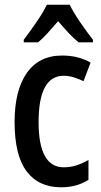

<svg xmlns="http://www.w3.org/2000/svg" viewBox="-20 -786 428 816"><path d="M240 10Q144 10 93 -58Q42 -126 42 -267Q42 -402 94 -476Q146 -550 244 -550Q280 -550 310.5 -542Q341 -534 365 -520L335 -441Q314 -451 293 -457.5Q272 -464 251 -464Q144 -464 144 -267Q144 -75 251 -75Q280 -75 305.5 -83.5Q331 -92 356 -106V-22Q307 10 240 10ZM276 -766Q293 -732 321.5 -690.5Q350 -649 375 -617V-606H314Q293 -623 271.5 -646Q250 -669 227 -696Q204 -669 182.5 -645.5Q161 -622 142 -606H81V-617Q106 -650 135 -692Q164 -734 179 -766Z"/></svg>

Font: Avrile Sans Condensed Medium
Style: Regular
Weight: 500
Width: 3
Designer: Monotype Design Team
Foundry: Monotype Imaging Inc.
Version: Version 2.001;September 10, 2019;FontCreator 11.5.0.2425 64-